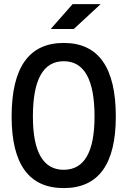

<svg xmlns="http://www.w3.org/2000/svg" viewBox="-20 -914 626 943"><path d="M293 9.8Q37.1 9.8 37.1 -341.8Q37.1 -703.1 293 -703.1Q548.8 -703.1 548.8 -341.8Q548.8 9.8 293 9.8ZM293 -80.1Q444.3 -80.1 444.3 -341.8Q444.3 -613.3 293 -613.3Q141.6 -613.3 141.6 -341.8Q141.6 -80.1 293 -80.1ZM229 -771.5 336.4 -893.6H474.1L342.3 -771.5Z"/></svg>

Font: Cascadia Mono PL
Style: Regular
Weight: 400
Monospace: yes
Designer: Aaron Bell
Foundry: Saja Typeworks
Version: Version 2404.023; ttfautohint (v1.8.4)